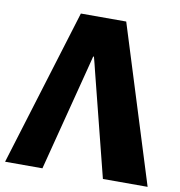

<svg xmlns="http://www.w3.org/2000/svg" viewBox="-94 -787 809 861"><g transform="rotate(10 310.5 -356.5)"><path d="M-14.2 0H155.8L277.3 -471.7Q281.2 -488.3 285.4 -503.4Q289.6 -518.6 293 -533.2H296.4Q300.3 -518.6 304.2 -503.4Q308.1 -488.3 312 -471.7L431.2 0H634.8L411.6 -713.4H205.1Z"/></g></svg>

Font: Roboto Flex
Style: wght 900 wdth 100 opsz 14.0 GRAD 0.00 slnt 0.00 XTRA 468 XOPQ 96 YOPQ 79 YTLC 514 YTUC 712 YTAS 750 YTDE -203.00 YTFI 738
Weight: 900
Designer: Berlow after Robertson
Foundry: Google
Version: Version 3.100